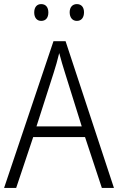

<svg xmlns="http://www.w3.org/2000/svg" viewBox="-20 -917 577 937"><path d="M147 -856C147 -831 160 -815 181 -815C203 -815 216 -830 216 -856C216 -882 203 -897 181 -897C160 -897 147 -882 147 -856ZM320 -857C320 -831 334 -815 355 -815C377 -815 390 -831 390 -857C390 -882 377 -897 355 -897C334 -897 320 -882 320 -857ZM477 0H536L300 -716H241L0 0H59L142 -248H395ZM297 -562 379 -300H158L242 -562C251 -590 261 -624 269 -658C277 -627 289 -587 297 -562Z"/></svg>

Font: Noto Sans SemiCondensed Light
Style: Regular
Weight: 300
Width: 4
Designer: Monotype Design Team
Foundry: Monotype Imaging Inc.
Version: Version 2.013